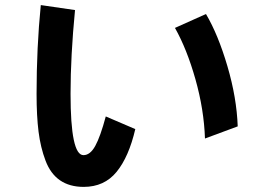

<svg xmlns="http://www.w3.org/2000/svg" viewBox="-20 -730 1040 756"><path d="M124 -360.4Q124 -543 140.6 -710L275.4 -690.4Q257.8 -509.8 257.8 -360.4Q257.8 -119.1 308.6 -119.1Q335 -119.1 355 -155.3Q375 -191.4 396.5 -271.5L512.7 -221.7Q487.3 -112.3 439 -53.2Q390.6 5.9 309.6 5.9Q253.9 5.9 216.3 -20Q178.7 -45.9 159.2 -97.7Q139.6 -149.4 131.8 -211.4Q124 -273.4 124 -360.4ZM668.9 -620.1 791 -674.8Q838.9 -593.8 875.5 -469.2Q912.1 -344.7 916 -232.4L787.1 -184.6Q783.2 -298.8 749.5 -418Q715.8 -537.1 668.9 -620.1Z"/></svg>

Font: Gothic A1 ExtraBold
Style: Regular
Weight: 800
Designer: HanYang I&C Co.,Ltd.
Foundry: HanYang I&C Co.,Ltd.
Version: Version 2.50